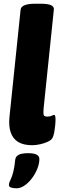

<svg xmlns="http://www.w3.org/2000/svg" viewBox="-20 -774 337 1034"><path d="M153 8Q107 8 78.5 -9Q50 -26 38 -60Q26 -94 31 -144L91 -722Q94 -754 172 -754H197Q238 -754 255 -746Q272 -738 270 -722L215 -192Q213 -169 214.5 -157.5Q216 -146 235 -146Q249 -146 258 -150.5Q267 -155 271 -155Q276 -155 277.5 -148Q279 -141 279 -130Q279 -116 277 -96.5Q275 -77 271.5 -59Q268 -41 263 -32Q257 -20 238 -11Q219 -2 196 3Q173 8 153 8ZM70 240Q54 240 41 236.5Q28 233 28 222Q28 214 31.5 206Q35 198 40.5 185.5Q46 173 52 149.5Q58 126 62 86Q64 69 80 60Q96 51 132 51Q192 51 192 82Q192 108 180.5 136Q169 164 151 187.5Q133 211 111.5 225.5Q90 240 70 240Z"/></svg>

Font: Asap Black
Style: Italic
Weight: 900
Italic angle: -6°
Designer: Pablo Cosgaya
Foundry: Omnibus-Type
Version: Version 3.001